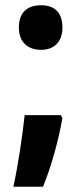

<svg xmlns="http://www.w3.org/2000/svg" viewBox="-20 -575 312 732"><path d="M52 -470C52 -414 86 -385 137 -385C185 -385 218 -414 218 -470C218 -528 187 -555 137 -555C84 -555 52 -528 52 -470ZM218 -125 212 -136H74C66 -60 49 55 31 137H144C174 64 202 -34 218 -125Z"/></svg>

Font: Noto Sans Bengali Condensed
Style: Bold
Weight: 700
Width: 3
Designer: Joana Ranito - Universal Thirst; Jelle Bosma - Monotype Design Team
Foundry: Universal Thirst ehf.
Version: Version 3.000